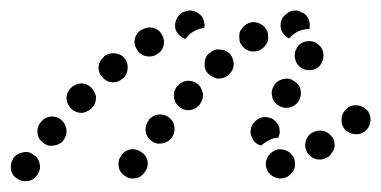

<svg xmlns="http://www.w3.org/2000/svg" viewBox="-48 -304 722 364"><path d="M15 -11Q6 -18 -5 -15Q-16 -13 -23 -4V-3Q-29 6 -27 18Q-25 29 -15 35Q-6 41 6 39Q17 37 23 27Q30 17 27 6Q25 -5 15 -11ZM221 -15Q212 -22 200 -21Q189 -19 182 -10V-9Q175 0 177 11Q178 22 188 29Q197 36 208 34Q219 33 226 23Q233 14 232 3Q230 -9 221 -15ZM511 4Q511 -2 508 -7Q505 -11 501 -15Q497 -18 491 -20Q486 -21 481 -21H480Q469 -19 462 -10Q455 -1 456 10Q457 15 459 20Q462 25 466 28Q471 32 476 33Q481 35 487 34Q498 33 505 24Q513 15 511 4ZM586 -24Q587 -29 586 -34Q585 -40 582 -44Q578 -49 574 -52Q569 -55 564 -56Q559 -57 553 -56Q548 -55 543 -52Q538 -49 535 -44Q532 -40 531 -34Q530 -29 531 -24Q532 -18 535 -14Q542 -4 553 -2Q564 0 573 -6H574Q578 -9 581 -14Q584 -18 586 -24ZM68 -77Q59 -84 48 -83Q37 -82 30 -73L29 -72Q22 -64 23 -52Q24 -41 33 -34Q42 -26 53 -28Q64 -29 72 -37V-38Q79 -47 78 -58Q77 -69 68 -77ZM431 -41Q428 -46 427 -51Q427 -57 428 -62Q432 -73 442 -79Q452 -84 462 -81Q468 -80 472 -76Q476 -73 479 -68Q482 -63 482 -58Q483 -52 481 -47Q481 -46 480 -45Q480 -44 480 -43Q479 -43 478 -43Q468 -42 460 -37Q453 -33 447 -28Q447 -28 447 -28Q447 -28 447 -28Q442 -29 437 -33Q433 -36 431 -41ZM283 -62Q282 -68 280 -73Q277 -77 273 -81Q264 -88 252 -87Q241 -85 234 -77V-76Q227 -67 228 -56Q229 -45 238 -38Q247 -30 258 -32Q269 -33 277 -42Q280 -46 282 -52Q283 -57 283 -62ZM650 -93Q646 -97 642 -100Q637 -103 632 -104Q626 -105 621 -104Q616 -103 611 -100V-99Q602 -93 600 -82Q598 -70 604 -61Q607 -56 612 -54Q616 -51 622 -50Q627 -49 633 -50Q638 -51 642 -54H643Q652 -61 654 -72Q656 -83 650 -93ZM134 -119Q134 -124 131 -129Q129 -134 125 -138Q117 -146 106 -146Q94 -145 86 -137Q78 -128 78 -117Q79 -106 87 -98Q91 -94 96 -92Q101 -90 106 -90Q112 -90 117 -93Q122 -95 126 -99Q130 -103 132 -108Q134 -113 134 -119ZM337 -125Q336 -130 334 -135Q332 -140 328 -144Q319 -151 308 -151Q296 -150 289 -141H288Q285 -137 283 -132Q281 -127 282 -121Q282 -116 284 -111Q287 -106 291 -102Q299 -95 310 -95Q322 -96 329 -104L330 -105Q333 -109 335 -114Q337 -119 337 -125ZM480 -104Q489 -98 500 -100Q511 -102 518 -112Q524 -122 522 -133Q520 -144 510 -150Q501 -157 489 -154Q478 -152 472 -143V-142Q465 -133 468 -121Q470 -110 480 -104ZM188 -194Q181 -202 169 -203Q158 -204 149 -197V-196Q140 -189 139 -178Q138 -166 146 -158Q153 -149 164 -148Q176 -147 184 -155H185Q193 -162 194 -174Q195 -185 188 -194ZM388 -202Q384 -206 379 -208Q374 -210 368 -210Q363 -211 358 -209Q353 -207 349 -203H348Q340 -195 340 -184Q339 -172 347 -164Q351 -160 356 -158Q361 -155 366 -155Q372 -155 377 -157Q382 -159 386 -162V-163Q395 -171 395 -182Q395 -193 388 -202ZM512 -191Q513 -185 517 -181Q520 -177 525 -174Q535 -169 546 -172Q557 -175 562 -185V-186Q565 -190 565 -196Q566 -201 564 -207Q563 -212 559 -216Q556 -220 551 -223Q541 -228 530 -225Q519 -222 514 -212V-211Q511 -207 511 -201Q510 -196 512 -191ZM259 -238Q254 -248 243 -251Q232 -254 222 -248H221Q211 -243 208 -232Q205 -221 211 -211Q216 -201 227 -198Q238 -195 248 -200L249 -201Q259 -206 262 -217Q265 -228 259 -238ZM460 -228Q461 -233 460 -238Q460 -244 457 -248Q451 -258 440 -261Q429 -264 419 -258L418 -257Q414 -255 411 -250Q407 -246 406 -241Q405 -235 406 -230Q406 -224 409 -220Q415 -210 426 -207Q437 -205 447 -210V-211Q452 -213 455 -218Q459 -222 460 -228ZM284 -252Q283 -263 289 -272Q296 -282 307 -283L308 -284Q319 -285 328 -279Q338 -272 339 -261Q340 -258 340 -256Q340 -254 339 -251Q330 -250 322 -246Q312 -241 306 -233Q304 -232 303 -230Q301 -231 299 -232Q297 -233 296 -234Q291 -237 288 -242Q285 -246 284 -252ZM514 -284H515Q520 -283 525 -280Q530 -278 533 -274Q537 -270 538 -264Q540 -259 539 -254Q539 -252 539 -251Q539 -250 539 -249Q531 -249 524 -247Q514 -244 506 -237Q503 -234 500 -231Q492 -235 488 -242Q483 -250 484 -259Q485 -270 494 -277Q503 -285 514 -284Z"/></svg>

Font: FRB American Cursive Guidelines Dotted Ultra
Style: Bold Italic
Weight: 1000
Italic angle: -25°
Version: Version 2.0;Modular Font Editor K font №1